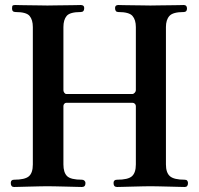

<svg xmlns="http://www.w3.org/2000/svg" viewBox="-20 -746 793 766"><path d="M36 0Q23 0 23 -16Q23 -29 36 -29Q79 -29 95 -42.5Q111 -56 111 -90V-638Q111 -667 98 -682.5Q85 -698 42 -698Q28 -698 28 -712Q28 -723 31.5 -724.5Q35 -726 42 -726Q46 -726 61.5 -725.5Q77 -725 97.5 -725Q118 -725 137.5 -724.5Q157 -724 169 -724Q181 -724 201.5 -724.5Q222 -725 243.5 -725Q265 -725 281.5 -725.5Q298 -726 302 -726Q316 -726 316 -714Q316 -698 302 -698Q259 -698 246 -682.5Q233 -667 233 -638V-386Q233 -381 236.5 -376Q240 -371 245 -371H508Q513 -371 517.5 -376Q522 -381 522 -386V-638Q522 -667 508.5 -682.5Q495 -698 452 -698Q439 -698 439 -714Q439 -726 452 -726Q456 -726 471.5 -725.5Q487 -725 508 -725Q529 -725 548.5 -724.5Q568 -724 580 -724Q592 -724 612.5 -724.5Q633 -725 654.5 -725Q676 -725 692.5 -725.5Q709 -726 713 -726Q726 -726 726 -712Q726 -698 713 -698Q670 -698 656 -682.5Q642 -667 642 -638V-90Q642 -57 658 -43Q674 -29 717 -29Q724 -29 727 -25Q730 -21 730 -16Q730 0 717 0Q712 0 694.5 -0.5Q677 -1 655 -1.5Q633 -2 612.5 -2.5Q592 -3 580 -3Q568 -3 548.5 -2.5Q529 -2 507.5 -1.5Q486 -1 469 -0.5Q452 0 447 0Q433 0 433 -16Q433 -29 447 -29Q491 -29 506.5 -43Q522 -57 522 -90V-323Q522 -328 518 -332Q514 -336 508 -336H245Q240 -336 236.5 -332Q233 -328 233 -323V-90Q233 -58 247.5 -43.5Q262 -29 307 -29Q313 -29 317 -25Q321 -21 321 -16Q321 0 307 0Q302 0 285 -0.5Q268 -1 245.5 -1.5Q223 -2 202 -2.5Q181 -3 169 -3Q157 -3 137 -2.5Q117 -2 95.5 -1.5Q74 -1 57.5 -0.5Q41 0 36 0Z"/></svg>

Font: Zen Antique Soft
Style: Regular
Weight: 400
Designer: Yoshimichi Ohira
Foundry: Positype
Version: Version 1.001